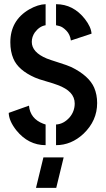

<svg xmlns="http://www.w3.org/2000/svg" viewBox="-20 -704 516 935"><path d="M155.3 210.9 191.4 62.5H290L253.9 210.9ZM22.5 -154.3 121.1 -189.5Q127 -126 190.4 -101.6Q202.1 -97.7 202.1 -97.7V2.9Q118.2 2.9 59.6 -69.3Q23.4 -115.2 22.5 -154.3ZM30.3 -498Q30.3 -604.5 122.1 -658.2Q165 -682.6 202.1 -683.6V-581.1Q171.9 -576.2 149.4 -545.9Q134.8 -524.4 134.8 -500Q134.8 -449.2 208 -418.9Q225.6 -412.1 262.7 -400.4Q309.6 -385.7 328.1 -377Q413.1 -335 438.5 -277.3Q453.1 -243.2 453.1 -202.1Q453.1 -116.2 386.7 -52.7Q327.1 2.9 252.9 2.9V-97.7Q290 -99.6 319.3 -132.8Q343.8 -162.1 343.8 -200.2Q343.8 -259.8 260.7 -290Q243.2 -296.9 206.1 -307.6Q165 -319.3 150.4 -326.2Q68.4 -362.3 44.9 -418.9Q30.3 -453.1 30.3 -498ZM252.9 -581.1V-683.6Q336.9 -683.6 393.6 -611.3Q423.8 -572.3 425.8 -540L325.2 -506.8Q321.3 -536.1 303.2 -554.7Q285.2 -573.2 269.5 -577.1Z"/></svg>

Font: Post No Bills Jaffna
Style: Bold
Weight: 700
Designer: Kosala Senevirathne, Siva Puranthara, Lasantha Premarathna, Tharique Azeez
Foundry: Mooniak
Version: Version 1.220 ; ttfautohint (v1.6)